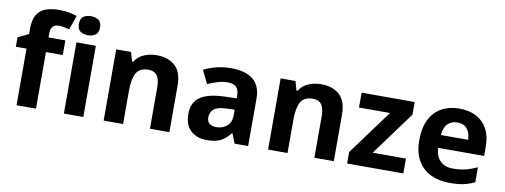

<svg xmlns="http://www.w3.org/2000/svg" viewBox="-62 -1103 3814 1450"><g transform="rotate(10 1844.5 -377.5)"><path d="M380 -434H251V0H102V-434H20V-506L102 -546V-586Q102 -656 125.5 -694.5Q149 -733 192.5 -749Q236 -765 295 -765Q339 -765 374.5 -758Q410 -751 432 -742L394 -633Q377 -638 357 -642.5Q337 -647 311 -647Q280 -647 265.5 -628Q251 -609 251 -580V-546H380Z M614 -546V0H465V-546ZM540 -760Q573 -760 597 -744.5Q621 -729 621 -686.8Q621 -646 597 -630Q573 -614 540 -614Q505.7 -614 482.4 -630Q459 -646 459 -686.8Q459 -729 482.4 -744.5Q505.7 -760 540 -760Z M1080 -556Q1168 -556 1221 -508.5Q1274 -461 1274 -356V0H1125V-319Q1125 -378 1104 -407.5Q1083 -437 1037 -437Q969 -437 944 -390.5Q919 -344 919 -257V0H770V-546H884L904 -476H912Q938 -518 983.5 -537Q1029 -556 1080 -556Z M1651 -557Q1761 -557 1819.5 -509.5Q1878 -462 1878 -364V0H1774L1745 -74H1741Q1706 -30 1667 -10Q1628 10 1560 10Q1487 10 1439 -32.5Q1391 -75 1391 -163Q1391 -250 1452 -291.5Q1513 -333 1635 -337L1730 -340V-364Q1730 -407 1707.5 -427Q1685 -447 1645 -447Q1605 -447 1567 -435.5Q1529 -424 1491 -407L1442 -508Q1486 -531 1539.5 -544Q1593 -557 1651 -557ZM1672 -251Q1600 -249 1572 -225Q1544 -201 1544 -162Q1544 -128 1564 -113.5Q1584 -99 1616 -99Q1664 -99 1697 -127.5Q1730 -156 1730 -208V-253Z M2341 -556Q2429 -556 2482 -508.5Q2535 -461 2535 -356V0H2386V-319Q2386 -378 2365 -407.5Q2344 -437 2298 -437Q2230 -437 2205 -390.5Q2180 -344 2180 -257V0H2031V-546H2145L2165 -476H2173Q2199 -518 2244.5 -537Q2290 -556 2341 -556Z M3068 0H2637V-88L2890 -432H2652V-546H3059V-449L2813 -114H3068Z M3401 -556Q3477 -556 3531.5 -527Q3586 -498 3616 -443Q3646 -388 3646 -308V-236H3294Q3296 -173 3331.5 -137Q3367 -101 3430 -101Q3483 -101 3526 -111.5Q3569 -122 3615 -144V-29Q3575 -9 3530.5 0.5Q3486 10 3423 10Q3341 10 3278 -20.5Q3215 -51 3179 -113Q3143 -175 3143 -269Q3143 -365 3175.5 -428.5Q3208 -492 3266 -524Q3324 -556 3401 -556ZM3402 -450Q3359 -450 3330.5 -422Q3302 -394 3297 -335H3506Q3505 -385 3480 -417.5Q3455 -450 3402 -450Z"/></g></svg>

Font: Noto Sans Balinese
Style: Regular
Weight: 400
Designer: Aditya Bayu, David Williams
Foundry: David Williams
Version: Version 2.003